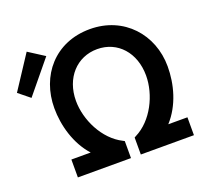

<svg xmlns="http://www.w3.org/2000/svg" viewBox="-231 -861 1085 1009"><g transform="rotate(-20 311.5 -356.5)"><path d="M13 -713 -109 -527 -46 -476 102 -656ZM582 -100C654 -179 683 -288 683 -387C683 -566 555 -711 365 -711C168 -711 48 -564 48 -384C48 -288 78 -177 148 -100H40V0H337V-95L328 -100C228 -150 168 -275 168 -381C168 -509 251 -599 365 -599C480 -599 560 -508 560 -381C560 -273 499 -149 401 -100L392 -95V0H689V-100Z"/></g></svg>

Font: Mint Spirit
Style: Bold
Weight: 700
Designer: HARENDAL Hirwen
Foundry: Arkandis Digital Foundry.
Version: Version 1.004;FFEdit